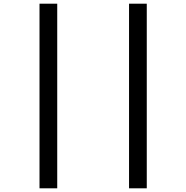

<svg xmlns="http://www.w3.org/2000/svg" viewBox="-20 -780 1009 1040"><path d="M194 240V-760H290V240ZM679 240V-760H775V240Z"/></svg>

Font: Noto Sans Display Medium
Style: Regular
Weight: 500
Designer: Monotype Design Team
Foundry: Monotype Imaging Inc.
Version: Version 1.900